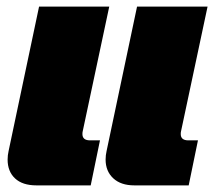

<svg xmlns="http://www.w3.org/2000/svg" viewBox="-20 -560 666 580"><path d="M386 0Q345 0 322 -21.5Q299 -43 299 -78Q299 -91 302 -104L394 -540H607L527 -164Q526 -161 526 -155Q526 -136 549 -136H578L550 0ZM90 0Q48 0 25.5 -21Q3 -42 3 -78Q3 -91 6 -104L98 -540H310L230 -164Q229 -161 229 -155Q229 -136 252 -136H282L254 0Z"/></svg>

Font: Kanit ExtraBold
Style: Italic
Weight: 800
Italic angle: -12°
Designer: Katatrad Team
Foundry: CadsonDemak
Version: Version 2.000; ttfautohint (v1.8.3)